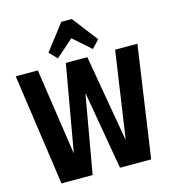

<svg xmlns="http://www.w3.org/2000/svg" viewBox="-134 -1057 1046 1166"><g transform="rotate(-15 389.0 -474.0)"><path d="M7 -700H146L226 -159H227L322 -700H457L551 -159H553L632 -700H772L671 0H475L390 -490H389L303 0H107ZM236 -787 360 -948H426L549 -788L503 -739L352 -872H434L283 -739Z"/></g></svg>

Font: Pathway Extreme Condensed
Style: Bold
Weight: 700
Width: 3
Version: Version 1.001;gftools[0.9.26]